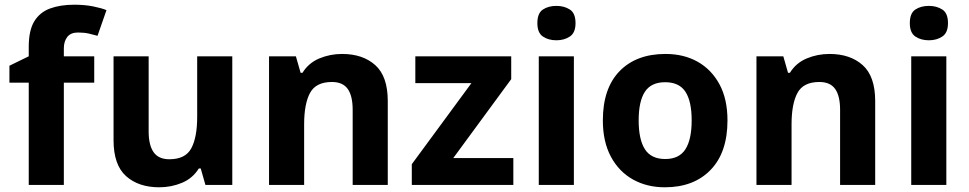

<svg xmlns="http://www.w3.org/2000/svg" viewBox="-20 -785 4115 815"><path d="M380 -434H251V0H102V-434H20V-506L102 -546V-586Q102 -656 125.5 -694.5Q149 -733 192.5 -749Q236 -765 295 -765Q339 -765 374.5 -758Q410 -751 432 -742L394 -633Q377 -638 357 -642.5Q337 -647 311 -647Q280 -647 265.5 -628Q251 -609 251 -580V-546H380Z M966 -546V0H852L832 -70H824Q798 -28 752.5 -9Q707 10 656 10Q568 10 515 -37.5Q462 -85 462 -190V-546H611V-227Q611 -169 632 -139Q653 -109 699 -109Q767 -109 792 -155.5Q817 -202 817 -289V-546Z M1432 -556Q1520 -556 1573 -508.5Q1626 -461 1626 -356V0H1477V-319Q1477 -378 1456 -407.5Q1435 -437 1389 -437Q1321 -437 1296 -390.5Q1271 -344 1271 -257V0H1122V-546H1236L1256 -476H1264Q1290 -518 1335.5 -537Q1381 -556 1432 -556Z M2159 0H1728V-88L1981 -432H1743V-546H2150V-449L1904 -114H2159Z M2416 -546V0H2267V-546ZM2342 -760Q2375 -760 2399 -744.5Q2423 -729 2423 -686.8Q2423 -646 2399 -630Q2375 -614 2342 -614Q2307.7 -614 2284.4 -630Q2261 -646 2261 -686.8Q2261 -729 2284.4 -744.5Q2307.7 -760 2342 -760Z M3068 -273.7Q3068 -138 2996.5 -64Q2925 10 2802 10Q2726.1 10 2666.8 -23.1Q2607.4 -56.2 2573.2 -119.8Q2539 -183.4 2539 -274Q2539 -410 2610 -483Q2681 -556 2805 -556Q2882.4 -556 2941.2 -523Q3000 -490 3034 -427.3Q3068 -364.5 3068 -273.7ZM2691 -274Q2691 -193 2717.5 -151.5Q2744 -110 2803.9 -110Q2863 -110 2889.5 -151.5Q2916 -193 2916 -274Q2916 -355 2889.5 -395.5Q2863 -436 2803.5 -436Q2744 -436 2717.5 -395.5Q2691 -355 2691 -274Z M3501 -556Q3589 -556 3642 -508.5Q3695 -461 3695 -356V0H3546V-319Q3546 -378 3525 -407.5Q3504 -437 3458 -437Q3390 -437 3365 -390.5Q3340 -344 3340 -257V0H3191V-546H3305L3325 -476H3333Q3359 -518 3404.5 -537Q3450 -556 3501 -556Z M3997 -546V0H3848V-546ZM3923 -760Q3956 -760 3980 -744.5Q4004 -729 4004 -686.8Q4004 -646 3980 -630Q3956 -614 3923 -614Q3888.7 -614 3865.4 -630Q3842 -646 3842 -686.8Q3842 -729 3865.4 -744.5Q3888.7 -760 3923 -760Z"/></svg>

Font: Noto Sans Lisu
Style: Regular
Weight: 400
Designer: Monotype Design Team. David Williams.
Foundry: Monotype Imaging Inc.
Version: Version 2.102